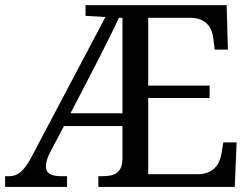

<svg xmlns="http://www.w3.org/2000/svg" viewBox="-20 -734 991 754"><path d="M562 -49.8H754.9Q778.3 -49.8 795.2 -56.4Q812 -63 823.2 -74.2Q834.5 -85.4 840.8 -100.3Q847.2 -115.2 850.1 -131.8L856.9 -174.8H909.2L901.9 0H366.2V-42H378.9Q395.5 -42 410.2 -44.2Q424.8 -46.4 435.8 -53.2Q446.8 -60.1 453.6 -73.5Q460.4 -86.9 460.9 -108.9V-238.8H231L175.8 -133.8Q167.5 -118.2 163.8 -104Q160.2 -89.8 160.2 -81.1Q160.2 -60.5 175.5 -51.3Q190.9 -42 220.2 -42H243.2V0H0V-42H16.1Q42.5 -42 63.2 -60.5Q84 -79.1 105 -120.1L394 -667L315.9 -671.9V-713.9H870.1L875 -539.1H823.2L817.9 -582Q815.9 -598.6 810.5 -613.3Q805.2 -627.9 794.7 -638.9Q784.2 -649.9 768.3 -656.7Q752.4 -663.6 730 -664.1H562V-397.9H803.2V-349.1H562ZM256.8 -289.1H460.9V-664.1H446.8Q434.6 -636.7 414.6 -596.2Q394.5 -555.7 369.4 -506.6Q344.2 -457.5 315.4 -401.9Q286.6 -346.2 256.8 -289.1Z"/></svg>

Font: Noto Serif
Style: Regular
Weight: 400
Designer: Monotype Design team
Foundry: Monotype Imaging Inc.
Version: Version 1.02